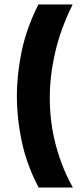

<svg xmlns="http://www.w3.org/2000/svg" viewBox="-20 -728 362 864"><path d="M307 -708Q252 -597 228 -491Q204 -385 204 -289Q204 -175 232 -72Q260 31 308 116H154Q101 16 78.5 -89Q56 -194 56 -296Q56 -395 78 -499.5Q100 -604 153 -708Z"/></svg>

Font: Bricolage Grotesque 12pt Bricolage Grotesque 10pt Regular
Style: Bold
Weight: 700
Designer: Mathieu Triay
Foundry: Atelier Triay
Version: Version 1.001; ttfautohint (v1.8.4.7-5d5b);gftools[0.9.33.de